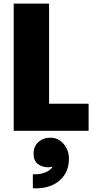

<svg xmlns="http://www.w3.org/2000/svg" viewBox="-20 -725 531 1064"><path d="M162 318V241Q188 242 210 237Q232 232 248 222Q264 212 272 198Q261 202 247 202Q214 202 190 184Q166 166 166 126Q166 86 193 62Q220 38 260 38Q290 38 313 54.5Q336 71 349 97Q362 123 362 152Q362 212 333 250.5Q304 289 258.5 305.5Q213 322 162 318ZM252 -705V-150H471V0H56V-705Z"/></svg>

Font: Parkinsans ExtraBold
Style: Regular
Weight: 800
Designer: Red Stone, Indian Type Foundry
Foundry: Indian Type Foundry
Version: Version 1.000